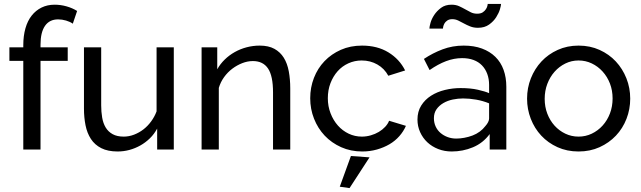

<svg xmlns="http://www.w3.org/2000/svg" viewBox="-20 -764 3276 981"><path d="M99 0V-453H28V-522H99V-533Q99 -581 110 -619.5Q121 -658 142 -684.5Q163 -711 192.5 -725.5Q222 -740 259 -740Q290 -740 320 -731.5Q350 -723 374 -708L352 -643Q338 -653 317.5 -659Q297 -665 277 -665Q233 -665 210 -632Q187 -599 187 -536V-522H326V-453H187V0Z M783 0V-107Q768 -79 746 -57.5Q724 -36 697.5 -21Q671 -6 641.5 2Q612 10 581 10Q531 10 497.5 -7Q464 -24 444.5 -54Q425 -84 417 -124Q409 -164 409 -209V-522H497V-226Q497 -193 502 -163.5Q507 -134 520 -112.5Q533 -91 555.5 -78.5Q578 -66 612 -66Q639 -66 665 -76Q691 -86 713 -103Q735 -120 752.5 -144Q770 -168 780 -195V-522H868V0Z M1463 0H1375V-292Q1375 -376 1349.5 -414Q1324 -452 1272 -452Q1245 -452 1218 -441.5Q1191 -431 1167 -413Q1143 -395 1125 -370Q1107 -345 1098 -315V0H1010V-522H1090V-410Q1105 -437 1128 -459.5Q1151 -482 1179.5 -498Q1208 -514 1240.5 -522.5Q1273 -531 1307 -531Q1352 -531 1382 -514.5Q1412 -498 1430 -469Q1448 -440 1455.5 -399.5Q1463 -359 1463 -312Z M1831 10Q1772 10 1723 -12Q1674 -34 1639 -71Q1604 -108 1584.5 -157.5Q1565 -207 1565 -262Q1565 -317 1584 -366Q1603 -415 1638 -451.5Q1673 -488 1721.5 -509.5Q1770 -531 1830 -531Q1908 -531 1964.5 -496.5Q2021 -462 2050 -404L1964 -377Q1944 -414 1908 -434.5Q1872 -455 1828 -455Q1792 -455 1760 -440.5Q1728 -426 1705 -400Q1682 -374 1668.5 -339Q1655 -304 1655 -262Q1655 -221 1669 -185Q1683 -149 1706.5 -122.5Q1730 -96 1761.5 -81Q1793 -66 1829 -66Q1852 -66 1874.5 -72.5Q1897 -79 1915.5 -90Q1934 -101 1948 -116Q1962 -131 1968 -147L2054 -121Q2042 -93 2020.5 -68.5Q1999 -44 1970 -27Q1941 -10 1905.5 0Q1870 10 1831 10ZM1716 190 1773 33 1868 40 1766 197Z M2482 0V-79Q2448 -33 2396.5 -11.5Q2345 10 2288 10Q2251 10 2219 -2.5Q2187 -15 2163.5 -37Q2140 -59 2126.5 -89Q2113 -119 2113 -153Q2113 -194 2132 -224.5Q2151 -255 2182.5 -275Q2214 -295 2253.5 -304.5Q2293 -314 2333 -314Q2384 -314 2421.5 -305.5Q2459 -297 2479 -288V-330Q2479 -361 2469.5 -386.5Q2460 -412 2442.5 -430Q2425 -448 2399.5 -457.5Q2374 -467 2341 -467Q2300 -467 2259 -451.5Q2218 -436 2175 -406L2146 -463Q2191 -493 2241.5 -512Q2292 -531 2349 -531Q2402 -531 2442.5 -516Q2483 -501 2511 -473.5Q2539 -446 2553 -407Q2567 -368 2567 -321V0ZM2460 -120Q2469 -130 2474 -140Q2479 -150 2479 -159V-236Q2447 -249 2412.5 -255Q2378 -261 2346 -261Q2320 -261 2293.5 -255.5Q2267 -250 2245.5 -237.5Q2224 -225 2210.5 -206Q2197 -187 2197 -160Q2197 -137 2206 -117.5Q2215 -98 2231 -84.5Q2247 -71 2267.5 -63.5Q2288 -56 2311 -56Q2331 -56 2352.5 -60Q2374 -64 2394 -71.5Q2414 -79 2431 -91.5Q2448 -104 2460 -120ZM2422 -622Q2400 -622 2382.5 -629Q2365 -636 2350.5 -644Q2336 -652 2321.5 -659Q2307 -666 2291 -666Q2275 -666 2265 -659Q2255 -652 2250.5 -643.5Q2246 -635 2244.5 -627.5Q2243 -620 2243 -618H2174Q2174 -627 2179.5 -647Q2185 -667 2198.5 -687.5Q2212 -708 2233.5 -724Q2255 -740 2287 -740Q2309 -740 2325.5 -732.5Q2342 -725 2357 -716.5Q2372 -708 2386 -701Q2400 -694 2418 -694Q2436 -694 2446.5 -701Q2457 -708 2463 -717.5Q2469 -727 2470.5 -735Q2472 -743 2472 -744H2540Q2540 -736 2534.5 -717Q2529 -698 2515.5 -676.5Q2502 -655 2479 -638.5Q2456 -622 2422 -622Z M2936 10Q2877 10 2828.5 -12Q2780 -34 2745.5 -71Q2711 -108 2692 -157Q2673 -206 2673 -260Q2673 -315 2692.5 -364Q2712 -413 2746.5 -450Q2781 -487 2829.5 -509Q2878 -531 2936 -531Q2995 -531 3043.5 -509Q3092 -487 3126.5 -450Q3161 -413 3180.5 -364Q3200 -315 3200 -260Q3200 -206 3181 -157Q3162 -108 3127 -71Q3092 -34 3043.5 -12Q2995 10 2936 10ZM2763 -259Q2763 -218 2776.5 -183Q2790 -148 2813.5 -122Q2837 -96 2868.5 -81Q2900 -66 2936 -66Q2972 -66 3003.5 -81Q3035 -96 3059 -122.5Q3083 -149 3096.5 -184.5Q3110 -220 3110 -261Q3110 -302 3096.5 -337Q3083 -372 3059 -398.5Q3035 -425 3003.5 -440Q2972 -455 2936 -455Q2900 -455 2868.5 -439.5Q2837 -424 2813.5 -397.5Q2790 -371 2776.5 -335.5Q2763 -300 2763 -259Z"/></svg>

Font: Rising Sun
Style: Regular
Weight: 400
Designer: Matt McInerney, Pablo Impallari, Rodrigo Fuenzalida (Raleway font), Stephen Hutchings (Greek), Cristiano Sobral (main ch
Foundry: The Rising Sun Project Authors
Version: Version 4.327; ttfautohint (v1.8.4.7-5d5b-dirty)